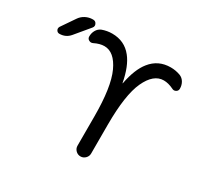

<svg xmlns="http://www.w3.org/2000/svg" viewBox="-156 -984 1224 1168"><g transform="rotate(30 455.5 -400.0)"><path d="M581.1 -271.5V-68.4Q581.1 -48.8 566.9 -34.7Q552.7 -20.5 533.2 -20.5Q513.7 -20.5 499.5 -34.7Q485.4 -48.8 485.4 -68.4V-271.5Q485.4 -480.5 440.4 -577.6Q395.5 -674.8 325.2 -674.8Q293 -674.8 255.9 -656.2Q242.2 -649.4 228.5 -656.7Q214.8 -664.1 214.8 -679.7Q214.8 -704.1 226.1 -723.6Q237.3 -743.2 257.8 -752Q292 -764.6 328.1 -764.6Q415 -764.6 466.8 -699.2Q511.7 -643.6 532.2 -535.2Q532.2 -534.2 533.2 -534.2Q534.2 -534.2 534.2 -535.2Q554.7 -642.6 599.6 -698.2Q652.3 -764.6 739.3 -764.6Q775.4 -764.6 808.6 -752Q829.1 -743.2 840.3 -723.6Q851.6 -704.1 851.6 -679.7Q851.6 -664.1 837.9 -656.7Q824.2 -649.4 810.5 -657.2Q774.4 -674.8 742.2 -674.8Q670.9 -674.8 626 -577.6Q581.1 -480.5 581.1 -271.5ZM92.8 -732.4Q107.4 -754.9 131.3 -767.6Q155.3 -780.3 182.6 -780.3H184.6Q202.1 -780.3 209 -764.6Q211.9 -758.8 211.9 -752.9Q211.9 -744.1 205.1 -736.3L122.1 -636.7Q93.8 -602.5 48.8 -602.5Q35.2 -602.5 28.3 -615.2Q25.4 -621.1 25.4 -626Q25.4 -632.8 29.3 -639.6Z"/></g></svg>

Font: Gen Jyuu Gothic P Regular
Style: Regular
Weight: 400
Designer: [Source Han Sans]
Ryoko NISHIZUKA  (kana & ideographs); Paul D. Hunt (Latin, Greek & Cyrillic); Wenlong ZHANG  (bopomofo
Version: Version 1.002.20150607